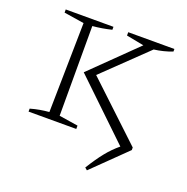

<svg xmlns="http://www.w3.org/2000/svg" viewBox="-124 -633 889 915"><g transform="rotate(20 321.0 -175.0)"><path d="M56 0V-15Q80 -22 103 -26Q126 -30 150 -32L158 -486L56 -502V-518H298V-503Q249 -491 202 -487V-32L298 -17V0ZM413 168 401 158Q433 106 461.5 70.5Q490 35 524 7L239 -266L462 -484L373 -501V-518H607V-505Q563 -488 515 -482L299 -274L581 -9V4Z"/></g></svg>

Font: Piazzolla SC ExtraLight
Style: Regular
Weight: 200
Designer: Juan Pablo del Peral
Foundry: Huerta Tipografica
Version: Version 1.330